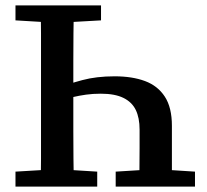

<svg xmlns="http://www.w3.org/2000/svg" viewBox="-20 -687 763 707"><path d="M37 0V-55L171 -63H210L338 -55V0ZM130 0Q131 -51 131 -102Q131 -153 131 -205Q131 -257 131 -309V-359Q131 -410 131 -461.5Q131 -513 131 -564.5Q131 -616 130 -667H252Q251 -616 250.5 -564.5Q250 -513 250 -460.5Q250 -408 250 -352V-309Q250 -258 250 -206Q250 -154 250.5 -103Q251 -52 252 0ZM171 -604 37 -612V-667H352V-612L210 -604ZM406 0V-55L535 -63H574L698 -55V0ZM493 0Q493 -34 493.5 -69.5Q494 -105 494 -141Q494 -177 494 -210Q494 -253 480 -282Q466 -311 434.5 -326.5Q403 -342 351 -342Q322 -342 297 -338.5Q272 -335 248.5 -329.5Q225 -324 200 -317L196 -364Q231 -378 283 -392Q335 -406 402 -406Q467 -406 514 -388.5Q561 -371 587 -331Q613 -291 613 -224V0Z"/></svg>

Font: Source Serif 4 Medium
Style: Regular
Weight: 500
Designer: Frank Grießhammer
Foundry: Adobe Systems Incorporated
Version: Version 4.004;hotconv 1.0.116;makeotfexe 2.5.65601